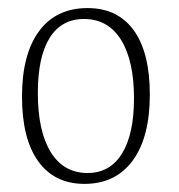

<svg xmlns="http://www.w3.org/2000/svg" viewBox="-20 -433 441 473"><path d="M188 20Q114.3 20 74.2 -35.6Q34.2 -91.3 34.2 -194.8Q34.2 -299.3 76.2 -356.2Q118.2 -413.1 195.8 -413.1Q270 -413.1 309.6 -358.2Q349.1 -303.2 349.1 -200.2Q349.1 -94.7 306.9 -37.4Q264.6 20 188 20ZM73.2 -204.1Q73.2 -109.9 105 -58.3Q136.7 -6.8 195.8 -6.8Q251 -6.8 280.5 -54.7Q310.1 -102.5 310.1 -190.9Q310.1 -283.7 278.1 -335Q246.1 -386.2 187 -386.2Q131.3 -386.2 102.3 -339.6Q73.2 -293 73.2 -204.1Z"/></svg>

Font: Halibut Cnd Thin
Style: Regular
Weight: 250
Width: 3
Designer: Matteo Maggi
Foundry: Collletttivo
Version: Version 3.080 | FøM Fix